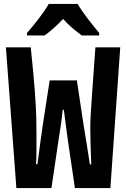

<svg xmlns="http://www.w3.org/2000/svg" viewBox="-20 -954 640 974"><path d="M206 -774Q227 -789 251.5 -810.5Q276 -832 300 -858Q323 -832 348 -811Q373 -790 395 -774H483V-787Q456 -819 424.5 -860Q393 -901 374 -934H227Q210 -903 176.5 -859.5Q143 -816 117 -787V-774ZM241 0 277 -244Q282 -273 288 -315Q294 -357 298 -397H304Q309 -357 314.5 -315Q320 -273 324 -244L360 0H540L590 -714H464Q454 -571 448 -491.5Q442 -412 440 -371Q438 -330 438 -302Q438 -274 439.5 -220.5Q441 -167 443 -120H436Q429 -169 420 -222.5Q411 -276 404 -320L370 -546H232L197 -320Q193 -295 185 -234.5Q177 -174 170 -121H163Q165 -154 165 -192.5Q165 -231 165 -268Q165 -309 164 -356.5Q163 -404 157 -487Q151 -570 136 -714H10L63 0Z"/></svg>

Font: Noto Sans Mono UI
Style: Bold
Weight: 700
Designer: Monotype Design team
Foundry: Monotype Imaging Inc.
Version: 1.000